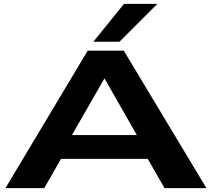

<svg xmlns="http://www.w3.org/2000/svg" viewBox="-20 -965 1086 985"><path d="M8 0 430 -705H615L1039 0H824L738 -150H293L207 0ZM349 -272H682L516 -563ZM459 -751 616 -945H787L593 -751Z"/></svg>

Font: Georama ExtraExtended SemiBold
Style: Regular
Weight: 600
Width: 8
Designer: Jean-Baptiste Levee
Foundry: Production Type
Version: Version 1.000